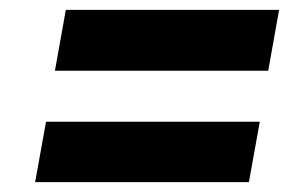

<svg xmlns="http://www.w3.org/2000/svg" viewBox="-20 -484 622 388"><path d="M91 -341 113 -464H544L522 -341ZM51 -116 73 -238H505L483 -116Z"/></svg>

Font: DM Sans 16pt ExtraBold
Style: Italic
Weight: 800
Italic angle: -10°
Version: Version 4.004;gftools[0.9.30]